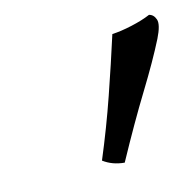

<svg xmlns="http://www.w3.org/2000/svg" viewBox="-42 -756 327 322"><g transform="rotate(-10 121.5 -595.5)"><path d="M230 -714Q238 -713 242 -704Q246 -695 237 -672Q223 -637 199 -589Q175 -541 147 -477Q126 -477 110 -487Q127 -540 140 -592Q153 -644 164 -693Q179 -695 198 -701Q217 -707 230 -714Z"/></g></svg>

Font: Vollkorn
Style: Italic
Weight: 400
Italic angle: -11°
Designer: Friedrich Althausen
Foundry: Friedrich Althausen
Version: Version 5.001